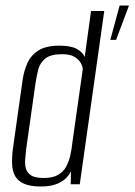

<svg xmlns="http://www.w3.org/2000/svg" viewBox="-20 -670 489 698"><path d="M128 8Q90 8 67.5 -2Q45 -12 35 -30Q25 -48 24 -73.5Q23 -99 27 -130L62 -378Q67 -413 80 -441.5Q93 -470 120.5 -487Q148 -504 196 -504Q237 -504 258.5 -492.5Q280 -481 288 -463L311 -630H359L270 0H237L238 -47Q231 -33 218 -20.5Q205 -8 183 0Q161 8 128 8ZM140 -23Q172 -23 191.5 -34.5Q211 -46 221 -65Q231 -84 236 -107Q241 -130 243 -151Q253 -218 262 -285Q271 -352 281 -419Q280 -430 273 -442Q266 -454 250.5 -463.5Q235 -473 205 -473Q164 -473 144.5 -457Q125 -441 119 -417Q113 -393 109 -367L75 -127Q73 -108 71.5 -89Q70 -70 75 -55Q80 -40 94.5 -31.5Q109 -23 140 -23ZM381 -525 415 -650H449L402 -525Z"/></svg>

Font: Alumni Sans Thin Light
Style: Italic
Weight: 300
Italic angle: -8°
Version: Version 1.016